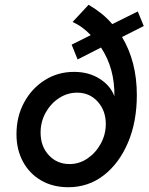

<svg xmlns="http://www.w3.org/2000/svg" viewBox="-20 -774 622 804"><path d="M266 10Q202 10 153 -18Q104 -46 76.5 -96.5Q49 -147 49 -212Q49 -286 81 -345Q113 -404 167.5 -438.5Q222 -473 290 -473Q352 -473 397.5 -444Q443 -415 459 -371Q461 -487 403 -575L305 -525L280 -587L360 -627Q344 -644 325 -658Q306 -672 284 -682L351 -754Q380 -737 405 -717Q430 -697 450 -673L557 -726L582 -665L491 -619Q553 -516 553 -376Q553 -264 516 -177Q479 -90 414.5 -40Q350 10 266 10ZM271 -87Q312 -87 346.5 -110.5Q381 -134 402 -172.5Q423 -211 423 -255Q423 -311 389 -348.5Q355 -386 303 -386Q262 -386 227 -363Q192 -340 171 -302Q150 -264 150 -219Q150 -161 184.5 -124Q219 -87 271 -87Z"/></svg>

Font: Red Hat Text Medium
Style: Italic
Weight: 500
Italic angle: -12°
Designer: Pentagram, MCKL
Foundry: Pentagram, MCKL
Version: Version 1.023; ttfautohint (v1.8.3)